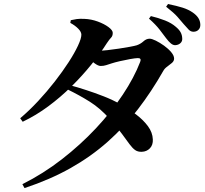

<svg xmlns="http://www.w3.org/2000/svg" viewBox="-20 -871 1040 972"><path d="M821.2 -677.2Q805.9 -697.7 787.5 -721.6Q769.2 -745.5 734.3 -776.7L743.9 -789.6Q782.6 -780.2 815.6 -767.3Q848.5 -754.4 870.6 -734.8Q887.7 -720.4 894.7 -707Q901.8 -693.6 902.5 -677.2Q903.9 -662.8 894.2 -653.3Q884.5 -643.7 868.2 -642.3Q856.7 -641.6 845.2 -651Q833.8 -660.4 821.2 -677.2ZM909.6 -749.3Q895.3 -766.9 877.9 -786.3Q860.6 -805.8 821 -837L830.6 -850.6Q874.9 -841.5 904.2 -832.3Q933.5 -823.1 955.9 -807.6Q974.7 -794.5 984 -779.9Q993.4 -765.3 994.1 -747.3Q994.9 -730.8 985.5 -720.9Q976.1 -711 961.3 -710.3Q946.4 -709.6 935.5 -720.7Q924.7 -731.8 909.6 -749.3ZM335.9 -439.2Q371.8 -429.5 415.8 -415.2Q459.7 -401 505.8 -383Q551.9 -364.9 590.9 -342.7Q632.3 -319.3 669.1 -291.4Q705.9 -263.5 729.1 -232Q752.3 -200.5 753.7 -165.5Q755.2 -137.4 739 -120.3Q722.8 -103.3 697.6 -102.5Q677.7 -101.8 664 -111.4Q650.4 -121.1 635.4 -141.4Q620.4 -161.7 597.5 -193.1Q574.6 -224.4 536.1 -268.1Q487.6 -322.8 434.7 -356Q381.8 -389.2 321.5 -418.5ZM82.3 -272.3Q128.3 -311.3 173.1 -359.4Q217.9 -407.5 257.5 -458.4Q297.1 -509.4 327.3 -556Q357.5 -602.7 374.7 -639.6Q391.9 -676.4 391.9 -695.3Q391.9 -709.8 375.9 -726Q360 -742.2 335.9 -755.1L338.5 -768.8Q353 -772.2 368.6 -774.5Q384.2 -776.7 408.1 -775.4Q442.1 -774 474.9 -762Q507.7 -749.9 529.3 -733.9Q550.8 -717.8 550.8 -704.7Q550.8 -689 542.6 -680.7Q534.3 -672.4 521.1 -652.7Q487.2 -599.4 441.6 -543.2Q396.1 -486.9 341.4 -433Q286.8 -379.1 224.9 -333.1Q163 -287.1 94.9 -254.6ZM93.3 61.5Q198.9 8.5 293.2 -64.7Q387.4 -137.9 465.8 -221.6Q544.2 -305.3 601.6 -391.7Q659.1 -478.1 689.7 -557.8Q697.5 -577.4 677.5 -576.9Q665.1 -576.6 639 -572Q612.9 -567.4 586.8 -561.3Q560.7 -555.2 546.1 -550.4Q530.1 -545.2 517.2 -541.1Q504.4 -537 489.6 -537Q477.1 -537 458.2 -551Q439.3 -565 418.9 -582.4L437.3 -618.2Q453.8 -615.9 464.2 -615.1Q474.6 -614.4 485 -614.4Q497.7 -614.4 524.5 -617.2Q551.2 -620.1 581.7 -624.8Q612.1 -629.5 637.4 -634.1Q662.7 -638.7 672.7 -641.9Q691.8 -648.6 706.3 -661.8Q720.8 -675.1 737.6 -675.1Q748.6 -675.1 769 -665.1Q789.4 -655 810.6 -639.8Q831.8 -624.6 846.6 -607.1Q861.4 -589.6 861.4 -574.3Q861.4 -561.9 850.3 -552.4Q839.3 -542.9 826.4 -533.7Q813.4 -524.5 806.7 -512.2Q747.2 -407.7 678.5 -318.2Q609.8 -228.7 526 -154.1Q442.2 -79.4 338.3 -20.7Q234.4 38 104.2 81.2Z"/></svg>

Font: Noto Serif KR
Style: Regular
Weight: 200
Designer: Ryoko NISHIZUKA 西塚涼子 (kana & ideographs); Frank Grießhammer (Latin, Greek & Cyrillic); Wenlong ZHANG 张文龙 (bopomofo); San
Foundry: Adobe
Version: Version 2.001;hotconv 1.1.0;makeotfexe 2.6.0